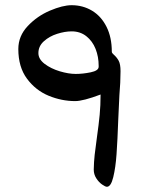

<svg xmlns="http://www.w3.org/2000/svg" viewBox="-20 -691 582 742"><path d="M270.5 -300.3Q218.3 -300.3 168 -321Q117.7 -341.8 84.2 -387Q50.8 -432.1 50.8 -501.5Q50.8 -551.8 87.2 -590.3Q123.5 -628.9 172.9 -649.9Q222.2 -670.9 256.8 -670.9Q300.3 -670.9 335.7 -649.7Q371.1 -628.4 391.6 -587.6Q412.1 -546.9 412.1 -491.2Q412.1 -488.3 414.1 -485.6Q416 -482.9 420.4 -479Q431.6 -469.2 438.7 -456.1Q445.8 -442.9 445.8 -416Q445.8 -373.5 441.4 -322.8Q440.4 -309.1 437 -228.5Q434.1 -147.5 430.4 -95.5Q426.8 -43.5 417.7 -6.3Q408.7 30.8 393.1 30.8Q387.2 30.8 374.5 22Q361.8 13.2 352.1 -2Q342.3 -17.1 342.3 -35.6Q342.8 -64.9 345.9 -93Q349.1 -121.1 354.5 -159.7Q361.8 -211.4 365.2 -247.3Q368.7 -283.2 368.7 -325.7Q301.3 -300.3 270.5 -300.3ZM361.3 -433.1V-437Q361.3 -471.7 349.4 -502Q337.4 -532.2 313.7 -551Q290 -569.8 256.8 -569.8Q231 -569.8 200.9 -560.3Q170.9 -550.8 149.7 -531.7Q128.4 -512.7 128.4 -485.8Q128.4 -462.4 152.6 -444.1Q176.8 -425.8 210.9 -415.5Q245.1 -405.3 272.5 -405.3Q300.3 -405.3 330.8 -411.6Q361.3 -418 361.3 -433.1Z"/></svg>

Font: Dekko
Style: Regular
Weight: 400
Designer: Multiple
Foundry: Sorkin Type
Version: Version 2.001